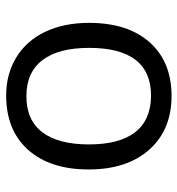

<svg xmlns="http://www.w3.org/2000/svg" viewBox="4 -590 595 644"><g transform="rotate(90 302.0 -267.5)"><path d="M300.8 -476.1Q140.1 -476.1 140.1 -268.1Q140.1 -165.5 181.2 -111.8Q222.2 -58.1 301.8 -58.1Q381.8 -57.6 422.9 -111.3Q463.9 -165 463.9 -267.6Q463.9 -370.1 422.9 -422.9Q381.8 -475.6 300.8 -476.1ZM481.9 -63.5Q416 9.8 299.8 9.8Q228 9.8 172.4 -23.9Q116.7 -57.6 86.4 -120.6Q56.2 -183.6 56.2 -268.1Q56.2 -398.4 121.6 -471.7Q187 -544.9 301.3 -544.9Q415 -544.9 481.4 -470.2Q547.9 -395.5 547.9 -266.6Q547.9 -137.7 481.9 -63.5Z"/></g></svg>

Font: OpenSans
Style: Regular
Weight: 400
Foundry: Ascender Corporation
Version: Version 1.10